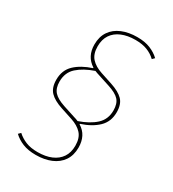

<svg xmlns="http://www.w3.org/2000/svg" viewBox="-206 -820 975 1085"><g transform="rotate(30 282.0 -278.0)"><path d="M477 -283Q477 -222 437 -183.5Q397 -145 329 -123V-120Q360 -101 375 -71.5Q390 -42 390 -3Q390 48 366 83Q342 118 299 136Q256 154 200 154Q150 154 114.5 139.5Q79 125 54 101L68 87Q92 109 124 122Q156 135 201 135Q253 135 290.5 119Q328 103 348.5 72.5Q369 42 369 -3Q369 -53 344 -80.5Q319 -108 273 -123L197 -148Q142 -166 115.5 -193.5Q89 -221 89 -273Q89 -335 129 -373Q169 -411 237 -433V-436Q206 -456 191 -485Q176 -514 176 -553Q176 -604 200 -639Q224 -674 267 -692Q310 -710 366 -710Q416 -710 451.5 -695.5Q487 -681 512 -657L498 -643Q474 -666 442 -678.5Q410 -691 365 -691Q314 -691 276 -675Q238 -659 217.5 -628.5Q197 -598 197 -553Q197 -503 222 -475.5Q247 -448 293 -433L369 -408Q424 -390 450.5 -363Q477 -336 477 -283ZM456 -283Q456 -327 435 -350.5Q414 -374 361 -391L284 -416Q277 -418 270 -420.5Q263 -423 256 -426Q189 -403 149.5 -367.5Q110 -332 110 -273Q110 -230 131.5 -206Q153 -182 205 -165L282 -140Q290 -138 296.5 -135.5Q303 -133 310 -130Q377 -153 416.5 -189Q456 -225 456 -283Z"/></g></svg>

Font: IBM Plex Sans Thin
Style: Italic
Weight: 250
Italic angle: -11.31°
Designer: Mike Abbink, Paul van der Laan, Pieter van Rosmalen
Foundry: Bold Monday
Version: Version 3.201